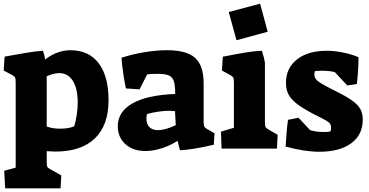

<svg xmlns="http://www.w3.org/2000/svg" viewBox="-25 -805 2000 1040"><path d="M-2 120 60 103V-356Q60 -378 57 -384.5Q54 -391 40 -399L-5 -423L0 -498Q5 -499 10 -500Q15 -501 21 -502Q68 -511 120.5 -519.5Q173 -528 207 -530Q216 -509 219 -482Q250 -507 285.5 -520Q321 -533 356 -533Q456 -533 509.5 -462.5Q563 -392 563 -262Q563 -127 489 -55.5Q415 16 275 16Q260 16 228 14V69Q228 91 231 98Q234 105 248 112L307 145L303 215H3ZM377 -121Q385 -146 390.5 -181.5Q396 -217 396 -248Q396 -325 369.5 -367Q343 -409 296 -409Q267 -409 228 -392V-120Q257 -108 301 -108Q348 -108 377 -121Z M613 -121Q613 -200 692.5 -245Q772 -290 924 -296Q924 -343 916.5 -365.5Q909 -388 889.5 -396.5Q870 -405 830 -405Q789 -405 772 -402L731 -321L657 -326Q640 -406 633 -492Q689 -511 755.5 -522Q822 -533 880 -533Q986 -533 1032 -491.5Q1078 -450 1078 -354V-145Q1078 -127 1081.5 -120Q1085 -113 1097 -106L1137 -83L1133 -21Q1017 6 950 9Q948 3 944 -12.5Q940 -28 937 -42Q898 -17 851.5 -2Q805 13 763 13Q695 13 654 -24.5Q613 -62 613 -121ZM927 -127 923 -203Q899 -205 891 -205Q864 -205 828 -199.5Q792 -194 771 -187Q768 -174 768 -163Q768 -133 784.5 -116.5Q801 -100 830 -100Q870 -100 927 -127Z M1214 -740 1384 -785 1425 -633 1256 -587ZM1172 -92 1242 -113V-356Q1242 -378 1238.5 -384.5Q1235 -391 1221 -399L1177 -423L1182 -498Q1265 -514 1310.5 -521.5Q1356 -529 1394 -530Q1407 -487 1410 -466V-146Q1410 -125 1413 -118Q1416 -111 1430 -103L1479 -75L1475 0H1175Z M1522 -11Q1528 -109 1535 -156L1592 -167L1655 -100Q1688 -90 1729 -90Q1752 -90 1765 -93Q1768 -101 1768 -115Q1768 -127 1762.5 -135Q1757 -143 1738 -154Q1719 -165 1672 -188Q1613 -219 1582 -243.5Q1551 -268 1537.5 -294Q1524 -320 1524 -356Q1524 -436 1583.5 -483Q1643 -530 1745 -530Q1787 -530 1833.5 -520.5Q1880 -511 1917 -495Q1917 -430 1908 -350L1856 -342L1789 -414Q1763 -422 1713 -422Q1705 -422 1681 -420Q1678 -414 1678 -401Q1678 -387 1686 -376.5Q1694 -366 1714.5 -353.5Q1735 -341 1780 -318Q1846 -286 1879.5 -262.5Q1913 -239 1926.5 -215Q1940 -191 1940 -157Q1940 -75 1877.5 -29Q1815 17 1705 17Q1626 17 1522 -11Z"/></svg>

Font: Suez One
Style: Regular
Weight: 400
Version: Version 1.000